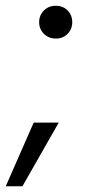

<svg xmlns="http://www.w3.org/2000/svg" viewBox="-62 -528 294 667"><path d="M132 -394Q107 -394 90.5 -410.5Q74 -427 74 -451Q74 -475 90.5 -491.5Q107 -508 132 -508Q157 -508 173 -491.5Q189 -475 189 -451Q189 -427 173 -410.5Q157 -394 132 -394ZM-42 119 55 -102H142L16 119Z"/></svg>

Font: DM Sans 24pt
Style: Italic
Weight: 400
Italic angle: -10°
Designer: Colophon Foundry, Jonny Pinhorn
Foundry: Colophon Foundry
Version: Version 4.004;gftools[0.9.30]